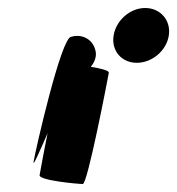

<svg xmlns="http://www.w3.org/2000/svg" viewBox="-20 -768 443 480"><path d="M64 -364C62 -350 78 -387 99 -435C88 -381 80 -335 79 -330C77 -317 174 -308 187 -308C199 -308 250 -574 252 -586C253 -592 231 -597 207 -601C217 -613 223 -629 218 -644C211 -670 185 -684 158 -676C133 -676 68 -389 64 -364ZM264 -679C258 -641 284 -611 322 -611C360 -611 396 -641 402 -679C408 -717 381 -748 343 -748C305 -748 270 -717 264 -679Z"/></svg>

Font: Ampere
Style: CndIta
Weight: 400
Version: Version 1